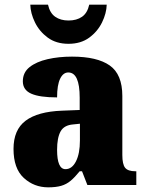

<svg xmlns="http://www.w3.org/2000/svg" viewBox="-20 -794 628 824"><path d="M187 10Q126 10 82 -30.5Q38 -71 38 -155Q38 -237 90 -276Q142 -315 246 -319L322 -322V-375Q322 -483 273 -483Q251 -483 238 -456Q225 -429 225 -376Q150 -376 114 -392Q78 -408 78 -445Q78 -483 107 -506Q136 -529 184 -540Q232 -551 289 -551Q397 -551 451 -513Q505 -475 505 -382V-129Q505 -89 517 -74Q529 -59 561 -59H565V0H355L332 -59H322Q301 -33 283 -18Q265 -3 242.5 3.5Q220 10 187 10ZM261 -68Q289 -68 306 -101.5Q323 -135 323 -191V-263L294 -260Q255 -257 240 -230Q225 -203 225 -151Q225 -68 261 -68ZM274 -606Q221 -606 185 -632.5Q149 -659 130 -698Q111 -737 110 -774H186Q194 -738 217 -722Q240 -706 274 -706Q309 -706 332 -722Q355 -738 363 -774H438Q437 -737 418 -698Q399 -659 363 -632.5Q327 -606 274 -606Z"/></svg>

Font: Noto Serif Lao SemiCondensed Black
Style: Regular
Weight: 900
Width: 4
Designer: Monotype Design Team
Foundry: Monotype Imaging Inc.
Version: Version 2.003; ttfautohint (v1.8.4.7-5d5b)